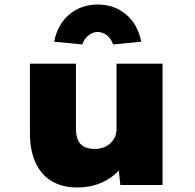

<svg xmlns="http://www.w3.org/2000/svg" viewBox="-20 -816 860 847"><path d="M321 11Q255 11 208.5 -16.5Q162 -44 137 -98Q112 -152 112 -229V-535H315V-250Q315 -219 323.5 -199Q332 -179 351 -169Q370 -159 398 -159Q418 -159 435.5 -165Q453 -171 466 -183Q479 -195 486.5 -210.5Q494 -226 494 -245V-535H697V0H511L499 -108L537 -120Q526 -85 495.5 -55Q465 -25 420.5 -7Q376 11 321 11ZM343 -620 219 -632Q234 -709 286 -752.5Q338 -796 411 -796Q484 -796 536 -752.5Q588 -709 603 -632L479 -620Q470 -646 451 -660.5Q432 -675 411 -675Q390 -675 371 -660.5Q352 -646 343 -620Z"/></svg>

Font: Lexend Exa Black
Style: Regular
Weight: 900
Designer: Bonnie Shaver-Troup, Thomas Jockin
Foundry: Lexend
Version: Version 1.007